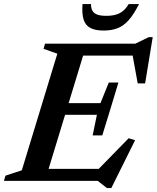

<svg xmlns="http://www.w3.org/2000/svg" viewBox="-44 -891 773 946"><path d="M238.5 -626.5 170.5 -650.5 178 -676H383.5L177.5 0H-24.5L-17 -25.5L63.5 -52ZM605.5 -639.5 627 -617H296L315 -676H623L689 -708H708.5L671 -480H634.5ZM482.5 35.5 437.5 0H108L127.5 -59H473.5L421.5 -37.5L590 -210L621.5 -200L504.5 35.5ZM460 -224H412.5L433.5 -325.5H207.5L225 -383H451L492 -484.5H539.5L500 -354ZM479.5 -813Q507 -813 527.5 -819Q548 -825 563.2 -838Q578.5 -851 590 -871H641Q615.5 -820.5 590.5 -792.2Q565.5 -764 535.8 -752.2Q506 -740.5 466.5 -740.5Q425.5 -740.5 401.2 -753.2Q377 -766 368 -794.5Q359 -823 362.5 -871H404.5Q404 -851.5 411.2 -838.5Q418.5 -825.5 435 -819.2Q451.5 -813 479.5 -813Z"/></svg>

Font: Newsreader 16pt 16pt SemiBold
Style: Italic
Weight: 600
Italic angle: -17°
Version: Version 1.003